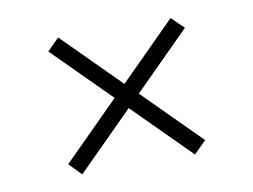

<svg xmlns="http://www.w3.org/2000/svg" viewBox="-50 -476 650 493"><g transform="rotate(-10 275.0 -229.5)"><path d="M422 -51 275 -198 128 -51 97 -83 244 -230 97 -377 128 -408 275 -261 421 -407 453 -376 307 -230 454 -83Z"/></g></svg>

Font: Ysabeau Semilight
Style: Regular
Weight: 300
Designer: Christian Thalmann (Catharsis Fonts)
Version: Version 0.003